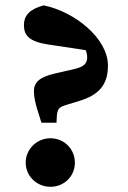

<svg xmlns="http://www.w3.org/2000/svg" viewBox="-20 -696 489 731"><path d="M171.8 15.2C224.8 15.2 265.1 -25.4 265.1 -76.7C265.1 -128 224.8 -169.6 171.8 -169.6C120.2 -169.6 77.8 -128 77.8 -76.7C77.8 -25.4 120.2 15.2 171.8 15.2ZM391 -446.1C391 -550.2 264.3 -651.7 146 -675.6C94.8 -661.6 71.1 -638.6 71.1 -600C71.1 -563 89.5 -537.8 162.3 -526.8L337.9 -500.3L268.6 -564.1C296.6 -528.5 312 -503.2 312 -478C312 -453.4 298.5 -441.6 263.7 -433.3L188.5 -416C132.8 -402.7 109.2 -384.7 109.2 -348.5C109.2 -325.7 114.4 -301.9 126.4 -264.8L137.9 -228.6H195.1L196.6 -256.7C199.5 -284 205.9 -288.6 238.1 -298.3L281.2 -311.5C359 -334.9 391 -375.5 391 -446.1Z"/></svg>

Font: Source Serif Variable
Style: Regular
Weight: 389
Designer: Frank Grießhammer
Foundry: Adobe Systems Incorporated
Version: Version 3.001;hotconv 1.0.111;makeotfexe 2.5.65597